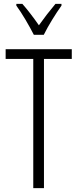

<svg xmlns="http://www.w3.org/2000/svg" viewBox="-20 -967 399 987"><path d="M154 -788H205C228 -835 266 -896 296 -938V-947H265C231 -906 210 -879 180 -837C153 -876 120 -919 95 -947H64V-938C93 -899 130 -835 154 -788ZM206 0V-664H349V-714H9V-664H151V0Z"/></svg>

Font: Noto Sans Kannada ExtraCondensed Light
Style: Regular
Weight: 300
Width: 2
Designer: Jelle Bosma - Monotype Design Team
Foundry: Monotype Imaging Inc.
Version: Version 2.005